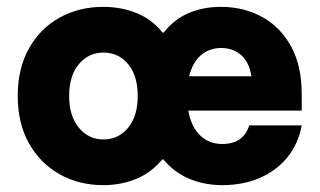

<svg xmlns="http://www.w3.org/2000/svg" viewBox="-20 -530 932 560"><path d="M281.7 10Q210 10 153.3 -22.1Q96.7 -54.2 64.2 -112.5Q31.7 -170.8 31.7 -250Q31.7 -330 64.2 -388.3Q96.7 -446.7 153.3 -478.3Q210 -510 281.7 -510Q333.3 -510 377.9 -492.1Q422.5 -474.2 454.2 -435H457.5Q488.3 -474.2 530.8 -492.1Q573.3 -510 624.2 -510Q690.8 -510 744.2 -480.8Q797.5 -451.7 828.8 -395Q860 -338.3 860 -256.7V-207.5H529.2Q537.5 -160 563.8 -135Q590 -110 628.3 -110Q660 -110 679.6 -124.2Q699.2 -138.3 706.7 -164.2H860Q850 -110 817.9 -70.8Q785.8 -31.7 737.1 -10.8Q688.3 10 629.2 10Q576.7 10 532.5 -8.3Q488.3 -26.7 456.7 -65H453.3Q421.7 -26.7 377.5 -8.3Q333.3 10 281.7 10ZM281.7 -123.3Q325.8 -123.3 353.8 -157.5Q381.7 -191.7 381.7 -250Q381.7 -309.2 353.8 -342.9Q325.8 -376.7 281.7 -376.7Q238.3 -376.7 210 -342.9Q181.7 -309.2 181.7 -250Q181.7 -191.7 210 -157.5Q238.3 -123.3 281.7 -123.3ZM531.7 -307.5H713.3Q706.7 -349.2 682.9 -369.6Q659.2 -390 625 -390Q590.8 -390 566.2 -369.2Q541.7 -348.3 531.7 -307.5Z"/></svg>

Font: Funnel Sans Light ExtraBold
Style: Regular
Weight: 800
Version: Version 1.000